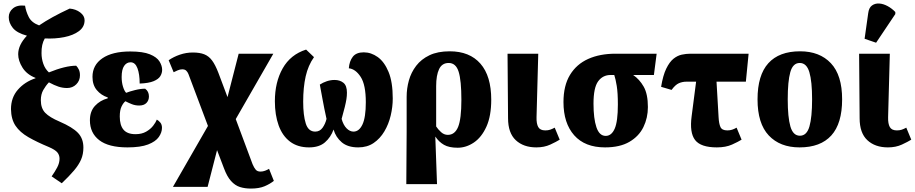

<svg xmlns="http://www.w3.org/2000/svg" viewBox="-20 -849 5332 1119"><path d="M340 219 281 179Q300 152 313.5 126.5Q327 101 327 76Q327 55 314.5 39.5Q302 24 265 8Q195 -21 145.5 -49.5Q96 -78 70.5 -116Q45 -154 44 -213Q44 -280 84 -326Q124 -372 187 -393V-395Q136 -415 111 -455Q86 -495 86 -533Q86 -587 137 -641Q78 -657 54.5 -686.5Q31 -716 31 -749Q31 -780 56 -800.5Q81 -821 126 -816Q131 -783 147.5 -750Q164 -717 208 -701Q243 -725 287.5 -749.5Q332 -774 386 -799Q422 -796 447.5 -776.5Q473 -757 473 -731Q473 -692 440 -667.5Q407 -643 354 -632.5Q301 -622 241 -625Q221 -591 222 -539Q222 -507 232.5 -477Q243 -447 265 -427Q361 -466 424 -466Q433 -457 439.5 -443.5Q446 -430 446 -410Q446 -379 424.5 -357.5Q403 -336 371 -336Q345 -336 321 -344Q297 -352 265 -369Q246 -349 232 -324Q218 -299 218 -265Q218 -218 243.5 -191.5Q269 -165 328 -140Q402 -108 434 -75Q466 -42 466 11Q466 50 452.5 81Q439 112 411.5 144.5Q384 177 340 219Z M723 10Q613 10 558.5 -32Q504 -74 504 -148Q504 -200 533.5 -232Q563 -264 608 -276V-281Q569 -294 544 -324Q519 -354 519 -401Q519 -470 577 -509.5Q635 -549 739 -549Q813 -549 853.5 -532.5Q894 -516 909.5 -491Q925 -466 925 -442Q925 -423 914.5 -405.5Q904 -388 875.5 -376Q847 -364 794 -362Q794 -417 781 -451.5Q768 -486 741 -486Q718 -486 703.5 -465Q689 -444 689 -400Q689 -370 696.5 -345Q704 -320 715 -308Q735 -316 767 -324Q799 -332 826 -332Q848 -316 848 -287Q848 -264 833.5 -249Q819 -234 791 -234Q768 -234 748 -242Q728 -250 711 -259Q699 -250 688.5 -228.5Q678 -207 678 -170Q678 -119 700 -93Q722 -67 770 -67Q806 -67 831.5 -81.5Q857 -96 872.5 -116Q888 -136 894 -152Q905 -146 914.5 -134.5Q924 -123 924 -104Q924 -77 905.5 -50.5Q887 -24 843 -7Q799 10 723 10Z M988 240 1192 -115 1078 -418Q1073 -430 1065 -437.5Q1057 -445 1042 -445Q1029 -445 1015.5 -439Q1002 -433 992 -428L963 -498Q992 -518 1028.5 -530.5Q1065 -543 1104 -543Q1144 -543 1170.5 -532.5Q1197 -522 1216 -496.5Q1235 -471 1253 -424L1306 -283L1371 -536H1573L1354 -155L1452 108Q1461 129 1470.5 140Q1480 151 1498 151Q1512 151 1525 146Q1538 141 1548 135L1576 205Q1554 223 1522 236.5Q1490 250 1442 250Q1407 250 1378.5 241Q1350 232 1326.5 206Q1303 180 1285 131L1245 26L1190 240Z M1781 10Q1715 10 1670.5 -23.5Q1626 -57 1604 -118Q1582 -179 1582 -259Q1582 -370 1627.5 -450.5Q1673 -531 1764 -560L1810 -516Q1776 -468 1761.5 -404Q1747 -340 1747 -256Q1747 -177 1762 -129.5Q1777 -82 1817 -82Q1844 -82 1860 -104.5Q1876 -127 1883 -156Q1869 -219 1859.5 -272Q1850 -325 1844 -356Q1862 -368 1884.5 -375.5Q1907 -383 1930 -383Q1961 -383 1981.5 -366.5Q2002 -350 2002 -309Q2002 -290 1999 -271Q1996 -252 1989.5 -225.5Q1983 -199 1971 -156Q1981 -120 2000 -101Q2019 -82 2040 -82Q2073 -82 2092.5 -123.5Q2112 -165 2112 -253Q2112 -355 2082 -401Q2052 -447 2013 -451Q2016 -492 2036 -518Q2056 -544 2100 -544Q2143 -544 2181.5 -516.5Q2220 -489 2244.5 -430Q2269 -371 2269 -275Q2269 -226 2257 -175.5Q2245 -125 2220 -83Q2195 -41 2157.5 -15.5Q2120 10 2068 10Q2007 10 1972 -19.5Q1937 -49 1924 -94Q1908 -49 1874 -19.5Q1840 10 1781 10Z M2348 224 2350 -82V-285Q2350 -333 2363 -380Q2376 -427 2405.5 -465.5Q2435 -504 2483 -527Q2531 -550 2601 -550Q2717 -550 2780 -478Q2843 -406 2843 -268Q2843 -173 2815 -111Q2787 -49 2742 -18.5Q2697 12 2647 12Q2597 12 2567.5 -5Q2538 -22 2518 -52H2517L2527 224ZM2590 -63Q2631 -63 2650 -109.5Q2669 -156 2669 -267Q2669 -380 2653 -431Q2637 -482 2595 -482Q2556 -482 2539 -446Q2522 -410 2522 -347V-112Q2533 -95 2550.5 -79Q2568 -63 2590 -63Z M3106 10Q3031 10 2986 -32Q2941 -74 2941 -160L2938 -536H3117L3107 -166Q3106 -128 3117 -108.5Q3128 -89 3158 -89Q3174 -89 3186 -93Q3198 -97 3213 -105L3242 -35Q3223 -23 3187.5 -6.5Q3152 10 3106 10Z M3506 10Q3389 10 3326.5 -60.5Q3264 -131 3264 -254Q3264 -350 3302 -412.5Q3340 -475 3408 -505.5Q3476 -536 3567 -536H3807L3791 -412H3670Q3707 -387 3731.5 -344Q3756 -301 3756 -225Q3756 -162 3730 -108.5Q3704 -55 3648.5 -22.5Q3593 10 3506 10ZM3510 -57Q3544 -57 3562.5 -99Q3581 -141 3581 -240Q3581 -308 3574.5 -348Q3568 -388 3560 -412H3539Q3493 -412 3466 -375Q3439 -338 3439 -245Q3439 -158 3456 -107.5Q3473 -57 3510 -57Z M3894 -325 3833 -343Q3844 -410 3863 -449Q3882 -488 3905 -506.5Q3928 -525 3953.5 -530.5Q3979 -536 4004 -536H4343L4327 -373H4156L4168 -166Q4170 -128 4179 -108.5Q4188 -89 4219 -89Q4234 -89 4246.5 -93Q4259 -97 4273 -105L4302 -35Q4283 -23 4246.5 -6.5Q4210 10 4158 10Q4064 10 4031 -33Q3998 -76 4011 -172L4037 -373H3981Q3957 -373 3936.5 -364Q3916 -355 3894 -325Z M4640 10Q4526 10 4460.5 -59.5Q4395 -129 4395 -270Q4395 -411 4458 -480.5Q4521 -550 4643 -550Q4757 -550 4822.5 -480.5Q4888 -411 4888 -270Q4888 -129 4825 -59.5Q4762 10 4640 10ZM4642 -58Q4682 -58 4697.5 -112Q4713 -166 4713 -270Q4713 -375 4697 -428.5Q4681 -482 4641 -482Q4601 -482 4586 -428.5Q4571 -375 4571 -270Q4571 -166 4586.5 -112Q4602 -58 4642 -58Z M5155 10Q5080 10 5035 -32Q4990 -74 4990 -160L4987 -536H5166L5156 -166Q5155 -128 5166 -108.5Q5177 -89 5207 -89Q5223 -89 5235 -93Q5247 -97 5262 -105L5291 -35Q5272 -23 5236.5 -6.5Q5201 10 5155 10ZM5086 -600 5019 -623 5040 -772Q5044 -804 5062 -817Q5080 -830 5104 -828.5Q5128 -827 5153 -813.5Q5178 -800 5198 -779V-767Z"/></svg>

Font: Noto Serif Condensed Black
Style: Regular
Weight: 900
Width: 3
Designer: Monotype Design Team
Foundry: Monotype Imaging Inc.
Version: Version 2.015; ttfautohint (v1.8.4.7-5d5b)